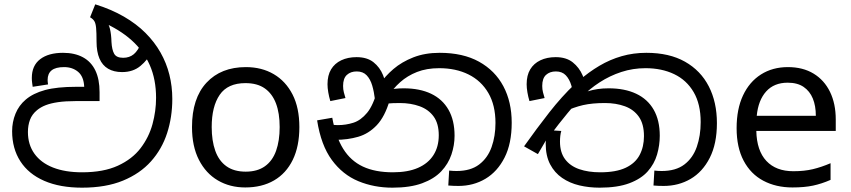

<svg xmlns="http://www.w3.org/2000/svg" viewBox="-20 -856 3932 887"><path d="M359 11Q257 11 184.5 -20.5Q112 -52 74 -111Q36 -170 36 -250Q36 -292 51.5 -330.5Q67 -369 99 -396Q133 -425 188 -440Q243 -455 333 -455H369Q367 -502 341 -524Q315 -546 276 -546Q237 -546 218.5 -531Q200 -516 200 -487Q200 -482 200.5 -477Q201 -472 202 -466L131 -455Q130 -463 128.5 -473Q127 -483 127 -496Q127 -553 165.5 -582.5Q204 -612 271 -612Q325 -612 363 -591.5Q401 -571 420.5 -530.5Q440 -490 440 -430V-389H330Q282 -389 248 -384Q214 -379 191 -370Q168 -361 151 -347Q128 -328 118.5 -302.5Q109 -277 109 -246Q109 -188 139 -146Q169 -104 225 -82Q281 -60 359 -60Q458 -60 524.5 -90.5Q591 -121 629.5 -171.5Q668 -222 684.5 -282.5Q701 -343 701 -404Q701 -489 672 -555Q643 -621 587.5 -670.5Q532 -720 451 -755Q438 -761 424 -766Q410 -771 396 -776L420 -836Q494 -813 552 -779.5Q610 -746 652 -704Q694 -662 721.5 -613.5Q749 -565 762.5 -511Q776 -457 776 -399Q776 -315 752 -241Q728 -167 677.5 -110.5Q627 -54 548 -21.5Q469 11 359 11ZM544 -523Q506 -523 479.5 -538.5Q453 -554 439.5 -585.5Q426 -617 426 -664Q426 -706 424 -727Q422 -748 416 -758Q410 -768 398 -775L429 -800Q454 -784 468 -765.5Q482 -747 488 -722.5Q494 -698 495 -662Q497 -626 507.5 -607.5Q518 -589 549 -589Q578 -589 598 -605.5Q618 -622 634 -661L676 -611Q663 -580 629 -551.5Q595 -523 544 -523Z M1363 -269Q1363 -180 1332.5 -117.5Q1302 -55 1246 -22.5Q1190 10 1113 10Q1042 10 986.5 -22.5Q931 -55 899 -117.5Q867 -180 867 -269Q867 -402 934 -474Q1001 -546 1116 -546Q1189 -546 1244.5 -513.5Q1300 -481 1331.5 -419.5Q1363 -358 1363 -269ZM958 -269Q958 -206 974.5 -159.5Q991 -113 1026 -88Q1061 -63 1115 -63Q1169 -63 1204 -88Q1239 -113 1255.5 -159.5Q1272 -206 1272 -269Q1272 -333 1255 -378Q1238 -423 1203.5 -447.5Q1169 -472 1114 -472Q1032 -472 995 -418Q958 -364 958 -269Z M1793 11Q1708 11 1635.5 -19Q1563 -49 1513 -117Q1463 -185 1445 -300L1515 -312Q1531 -224 1565.5 -168.5Q1600 -113 1656.5 -86.5Q1713 -60 1795 -60Q1864 -60 1911 -80.5Q1958 -101 1982.5 -139.5Q2007 -178 2007 -231Q2007 -285 1983.5 -317.5Q1960 -350 1919 -365Q1878 -380 1827 -380Q1793 -380 1767 -377.5Q1741 -375 1715 -368L1720 -420Q1739 -429 1769 -438.5Q1799 -448 1845 -448Q1919 -448 1971.5 -423Q2024 -398 2052 -349Q2080 -300 2080 -229Q2080 -185 2065.5 -142Q2051 -99 2018.5 -64.5Q1986 -30 1930.5 -9.5Q1875 11 1793 11ZM2098 3Q2085 3 2074.5 2.5Q2064 2 2051 1L2055 -68Q2061 -67 2072.5 -66.5Q2084 -66 2089 -66Q2154 -66 2193.5 -96Q2233 -126 2251 -176.5Q2269 -227 2269 -288Q2269 -370 2236 -426.5Q2203 -483 2144.5 -512Q2086 -541 2009 -541Q1951 -541 1906.5 -523.5Q1862 -506 1829 -476.5Q1796 -447 1772 -410L1780 -392Q1758 -317 1720.5 -277.5Q1683 -238 1634.5 -224Q1586 -210 1530 -210Q1520 -210 1504.5 -212.5Q1489 -215 1477 -221L1478 -286Q1492 -282 1510.5 -280Q1529 -278 1541 -278Q1578 -278 1612.5 -289Q1647 -300 1676 -335Q1705 -370 1724 -443L1734 -467Q1759 -504 1797.5 -537Q1836 -570 1889.5 -591Q1943 -612 2011 -612Q2119 -612 2193 -571Q2267 -530 2305.5 -457.5Q2344 -385 2344 -289Q2344 -193 2311 -128Q2278 -63 2222.5 -30Q2167 3 2098 3ZM1627 -592Q1676 -592 1705.5 -568.5Q1735 -545 1749.5 -509Q1764 -473 1767 -434L1712 -398Q1708 -432 1699.5 -461Q1691 -490 1674 -508Q1657 -526 1628 -526Q1600 -526 1582.5 -510Q1565 -494 1565 -459Q1565 -443 1568.5 -429.5Q1572 -416 1576 -403L1506 -389Q1500 -409 1496.5 -429.5Q1493 -450 1493 -467Q1493 -508 1509.5 -535.5Q1526 -563 1556.5 -577.5Q1587 -592 1627 -592Z M2750 11Q2701 11 2656.5 0.5Q2612 -10 2577 -34Q2542 -58 2521.5 -97Q2501 -136 2501 -193Q2501 -204 2502.5 -220.5Q2504 -237 2510 -255L2573 -251Q2570 -241 2568.5 -228.5Q2567 -216 2567 -202Q2567 -152 2590.5 -120.5Q2614 -89 2656 -74.5Q2698 -60 2753 -60Q2826 -60 2870.5 -81Q2915 -102 2935 -140Q2955 -178 2955 -227Q2955 -283 2931.5 -316.5Q2908 -350 2867 -365Q2826 -380 2775 -380Q2716 -380 2674 -370.5Q2632 -361 2582 -338L2669 -424Q2682 -430 2700 -435.5Q2718 -441 2741 -444.5Q2764 -448 2792 -448Q2866 -448 2919 -423Q2972 -398 3000 -349Q3028 -300 3028 -229Q3028 -185 3015.5 -142Q3003 -99 2972.5 -64.5Q2942 -30 2887.5 -9.5Q2833 11 2750 11ZM3046 3Q3033 3 3021.5 2.5Q3010 2 2999 1L3003 -68Q3009 -67 3020 -66.5Q3031 -66 3037 -66Q3102 -66 3141.5 -96Q3181 -126 3199 -177.5Q3217 -229 3217 -292Q3217 -375 3184.5 -430.5Q3152 -486 3094.5 -513.5Q3037 -541 2962 -541Q2904 -541 2850.5 -523.5Q2797 -506 2750 -475.5Q2703 -445 2664 -405L2651 -391Q2625 -361 2603 -334.5Q2581 -308 2561.5 -283Q2542 -258 2522 -230L2510 -221L2465 -144L2401 -180Q2460 -263 2517.5 -336.5Q2575 -410 2636 -468L2654 -483Q2700 -523 2749 -552Q2798 -581 2852 -596.5Q2906 -612 2966 -612Q3072 -612 3144.5 -571Q3217 -530 3254.5 -457Q3292 -384 3292 -287Q3292 -192 3259 -127Q3226 -62 3170.5 -29.5Q3115 3 3046 3ZM2547 -592Q2596 -592 2626 -568Q2656 -544 2671.5 -508Q2687 -472 2690 -434L2632 -398Q2628 -432 2619.5 -461Q2611 -490 2594 -508Q2577 -526 2548 -526Q2520 -526 2502.5 -510Q2485 -494 2485 -459Q2485 -443 2488.5 -429.5Q2492 -416 2496 -403L2426 -389Q2420 -409 2416.5 -429.5Q2413 -450 2413 -467Q2413 -508 2429.5 -535.5Q2446 -563 2476.5 -577.5Q2507 -592 2547 -592Z M3620 -546Q3689 -546 3738.5 -516Q3788 -486 3814.5 -431.5Q3841 -377 3841 -304V-251H3474Q3476 -160 3520.5 -112.5Q3565 -65 3645 -65Q3696 -65 3735.5 -74.5Q3775 -84 3817 -102V-25Q3776 -7 3736 1.5Q3696 10 3641 10Q3565 10 3506.5 -21Q3448 -52 3415.5 -113.5Q3383 -175 3383 -264Q3383 -352 3412.5 -415Q3442 -478 3495.5 -512Q3549 -546 3620 -546ZM3619 -474Q3556 -474 3519.5 -433.5Q3483 -393 3476 -321H3749Q3749 -367 3735 -401Q3721 -435 3692.5 -454.5Q3664 -474 3619 -474Z"/></svg>

Font: lsinhala05
Style: Book
Weight: 400
Designer: Jelle Bosma - Monotype Design Team
Foundry: Monotype Imaging Inc.
Version: Version 2.003